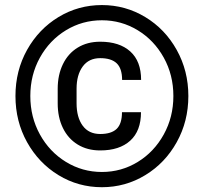

<svg xmlns="http://www.w3.org/2000/svg" viewBox="-20 -741 825 770"><path d="M735.4 -356Q735.4 -254.4 688.7 -170.7Q642.1 -86.9 562.5 -38.6Q482.9 9.8 388.7 9.8Q293.9 9.8 214.6 -38.6Q135.3 -86.9 88.6 -170.7Q42 -254.4 42 -356Q42 -457.5 88.6 -541Q135.3 -624.5 214.6 -672.6Q293.9 -720.7 388.7 -720.7Q482.9 -720.7 562.5 -672.6Q642.1 -624.5 688.7 -540.8Q735.4 -457 735.4 -356ZM675.3 -356Q675.3 -440.4 636.7 -510Q598.1 -579.6 532.5 -619.6Q466.8 -659.7 388.7 -659.7Q310.1 -659.7 244.4 -619.6Q178.7 -579.6 140.1 -510Q101.6 -440.4 101.6 -356Q101.6 -271.5 140.1 -201.7Q178.7 -131.8 244.6 -91.6Q310.5 -51.3 388.7 -51.3Q466.8 -51.3 532.5 -91.6Q598.1 -131.8 636.7 -201.7Q675.3 -271.5 675.3 -356ZM381.8 -137.7Q330.1 -137.7 291.5 -161.4Q252.9 -185.1 232.2 -227.8Q211.4 -270.5 211.4 -326.7V-384.8Q211.4 -440.4 232.2 -483.4Q252.9 -526.4 291.5 -550Q330.1 -573.7 381.8 -573.7Q459 -573.7 502.4 -534.7Q545.9 -495.6 545.9 -420.4H469.7Q469.7 -466.3 448 -487.1Q426.3 -507.8 381.8 -507.8Q336.4 -507.8 311.8 -474.4Q287.1 -440.9 287.1 -385.3V-326.7Q287.1 -270.5 311.5 -237.1Q335.9 -203.6 381.8 -203.6Q426.3 -203.6 447.8 -224.1Q469.2 -244.6 469.2 -291H545.4Q545.4 -215.8 502.2 -176.8Q459 -137.7 381.8 -137.7Z"/></svg>

Font: Heebo ExtraBold
Style: Regular
Weight: 800
Designer: Oded Ezer
Foundry: Meir Sadan
Version: Version 2.001; ttfautohint (v1.5.14-ce02) -l 8 -r 50 -G 200 